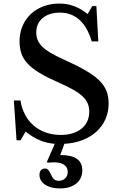

<svg xmlns="http://www.w3.org/2000/svg" viewBox="-20 -800 685 1080"><path d="M73 -11H96L124 -60C177 -17 227 4 288 9L244 110L247 115L282 113C333 113 361 132 361 167C361 197 340 217 311 217C289 217 278 208 266 180C254 155 247 148 233 148C214 148 202 161 202 184C202 229 249 260 317 260C394 260 443 221 443 158C443 100 402 72 319 72L342 9C491 1 591 -90 591 -217C591 -322 535 -377 337 -466C223 -517 184 -555 184 -618C184 -685 236 -729 317 -729C402 -729 464 -676 496 -567H533L522 -766H499L473 -721C421 -762 372 -780 314 -780C183 -780 90 -692 90 -568C90 -465 141 -410 307 -337C442 -278 482 -239 482 -171C482 -92 420 -41 322 -41C202 -41 114 -114 95 -235H58Z"/></svg>

Font: Libre Baskerville
Style: Regular
Weight: 400
Designer: Pablo Impallari, Rodrigo Fuenzalida
Foundry: Pablo Impallari, Rodrigo Fuenzalida
Version: Version 1.051;Glyphs 3.2.3 (3260)